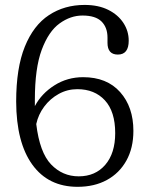

<svg xmlns="http://www.w3.org/2000/svg" viewBox="-20 -730 586 760"><path d="M315 -710.5Q369.5 -710.5 408.5 -691Q447.5 -671.5 468.5 -639.2Q489.5 -607 489.5 -569Q489.5 -514 446.5 -514Q405.5 -514 405.5 -560.5V-581Q405.5 -621.5 381.8 -645Q358 -668.5 306.5 -668.5Q259 -668.5 215.8 -637.2Q172.5 -606 145.2 -533Q118 -460 118 -335Q118 -322 118 -310Q144.5 -360 195.5 -392.2Q246.5 -424.5 309 -424.5Q403 -424.5 455.5 -365.5Q508 -306.5 508 -212Q508 -144 480.2 -94.2Q452.5 -44.5 403 -17.5Q353.5 9.5 287 9.5Q171.5 9.5 108 -78.2Q44.5 -166 44 -328Q44 -460.5 78.2 -545.2Q112.5 -630 173.8 -670.2Q235 -710.5 315 -710.5ZM286 -377Q246.5 -377 212.5 -358.2Q178.5 -339.5 155 -308Q131.5 -276.5 123.5 -239Q137 -126.5 182.2 -79.2Q227.5 -32 291.5 -32Q357.5 -32 396.8 -77.8Q436 -123.5 436 -203Q436 -288.5 395.2 -332.8Q354.5 -377 286 -377Z"/></svg>

Font: Fraunces 72pt SuperSoft Light
Style: Regular
Weight: 300
Version: Version 1.000;[0bf87f6ff]